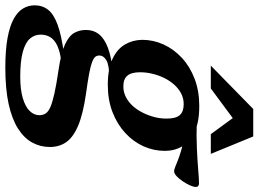

<svg xmlns="http://www.w3.org/2000/svg" viewBox="-220 -607 996 740"><g transform="rotate(90 278.0 -237.0)"><path d="M568 -410Q562 -410 552.2 -414Q542.5 -418 527.2 -424Q512 -430 490.5 -436.5Q469 -443 440.5 -448.8Q412 -454.5 375 -457L375.5 -497.5Q431.5 -495.5 479.8 -497.8Q528 -500 563.2 -503Q598.5 -506 614.5 -506Q620.5 -506 624.5 -503.2Q628.5 -500.5 628.5 -494Q628.5 -484.5 622.2 -470.8Q616 -457 606.5 -443Q597 -429 586.8 -419.5Q576.5 -410 568 -410ZM242 -214.5Q264 -214.5 283.2 -224.8Q302.5 -235 317.5 -252Q332.5 -269 343.2 -291Q354 -313 359.8 -336.5Q365.5 -360 365 -382.5Q365 -417 351.5 -432Q338 -447 309.5 -447Q287 -447 268 -437Q249 -427 233.8 -409.8Q218.5 -392.5 208 -370.8Q197.5 -349 192 -325.2Q186.5 -301.5 186.5 -279Q186.5 -245 200 -229.5Q213.5 -214 242 -214.5ZM316 -507Q378.5 -507 416.5 -489.2Q454.5 -471.5 472 -441.5Q489.5 -411.5 489.5 -374.5Q489.5 -331.5 471.8 -292Q454 -252.5 420.2 -221.5Q386.5 -190.5 339.8 -172.5Q293 -154.5 235 -154.5Q173.5 -154.5 135.2 -172.5Q97 -190.5 79.5 -220.5Q62 -250.5 61.5 -287Q61.5 -330 79.5 -369.5Q97.5 -409 131 -440Q164.5 -471 211.5 -489Q258.5 -507 316 -507ZM169 240.5Q101 240.5 54.8 232Q8.5 223.5 -19.2 208.2Q-47 193 -59.2 172.2Q-71.5 151.5 -71.5 127.5Q-71.5 97.5 -54.5 75.8Q-37.5 54 3.2 39Q44 24 115.5 14.5L132 -4L173.5 23.5Q136 24.5 110.8 31Q85.5 37.5 70.2 48Q55 58.5 48.2 72.8Q41.5 87 41.5 104.5Q41.5 128 57 145.8Q72.5 163.5 108.2 173.2Q144 183 203.5 183Q253 183 286 173.2Q319 163.5 335.5 146.8Q352 130 352 109.5Q352 95.5 345.2 85Q338.5 74.5 319.8 66.5Q301 58.5 267 51Q233 43.5 178.5 35.5Q112.5 26 79.2 10.5Q46 -5 34.8 -25.2Q23.5 -45.5 23.5 -69.5Q23.5 -105.5 46.8 -127.8Q70 -150 112.5 -161.5Q155 -173 212 -175.5L209.5 -160.5Q159 -160 140.5 -149.2Q122 -138.5 122 -121.5Q122 -112.5 127.2 -106Q132.5 -99.5 147.8 -93.8Q163 -88 192.2 -82.5Q221.5 -77 269 -70.5Q348.5 -59 393.2 -39.8Q438 -20.5 456.2 6.2Q474.5 33 474.5 68.5Q474.5 106 457.2 137.2Q440 168.5 403.2 191.8Q366.5 215 308.5 227.8Q250.5 240.5 169 240.5ZM161 -551.5 328 -715H434L501 -551.5H425L352 -651.5H384L249 -551.5Z"/></g></svg>

Font: Newsreader 9pt SemiBold
Style: Italic
Weight: 600
Italic angle: -17°
Designer: Hugues Gentile
Foundry: Production Type
Version: Version 1.003